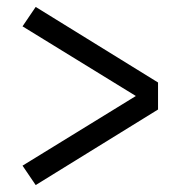

<svg xmlns="http://www.w3.org/2000/svg" viewBox="-20 -617 540 554"><path d="M83 -83 45 -139 372 -340 45 -541 83 -597 436 -379V-301Z"/></svg>

Font: Iosevka Fixed
Style: Regular
Weight: 400
Monospace: yes
Designer: Belleve Invis
Foundry: Belleve Invis
Version: Version 33.2.4